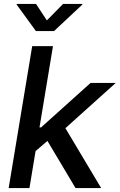

<svg xmlns="http://www.w3.org/2000/svg" viewBox="-20 -964 613 984"><path d="M152.8 -181.6 174.3 -311H190.4L444.3 -539.1H573.2L283.2 -278.3H265.6ZM24.4 0 145 -727.5H251.5L130.9 0ZM367.2 0 215.3 -254.9 301.8 -329.6 498.5 0ZM164.6 -943.8 220.2 -859.4 303.2 -943.8H402.3L401.9 -940.4L256.8 -804.7H164.1L65.4 -940.4L65.9 -943.8Z"/></svg>

Font: Inter 18pt Medium
Style: Italic
Weight: 500
Italic angle: -9.3988°
Designer: Rasmus Andersson
Foundry: rsms
Version: Version 4.001;git-66647c0bb